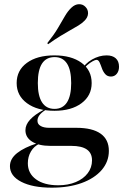

<svg xmlns="http://www.w3.org/2000/svg" viewBox="-20 -687 594 900"><path d="M222.6 192.7Q133.1 192.7 79.8 165.3Q26.6 137.9 26.6 91.9Q26.6 57.3 60.1 30.6Q93.5 4 156.5 -16.1L164.5 -12.9Q139.5 -1.6 125 23Q110.5 47.6 110.5 78.2Q110.5 125.8 148.8 153.6Q187.1 181.5 253.2 181.5Q299.2 181.5 335.1 166.5Q371 151.6 391.1 125Q411.3 98.4 411.3 64.5Q411.3 30.6 387.1 13.7Q362.9 -3.2 314.5 -3.2H216.1Q162.1 -3.2 130.6 -23Q99.2 -42.7 99.2 -76.6Q99.2 -102.4 121 -126.2Q142.7 -150 185.5 -172.6L193.5 -171.8Q172.6 -158.1 164.1 -146Q155.6 -133.9 155.6 -121Q155.6 -104.8 170.6 -96.4Q185.5 -87.9 210.5 -87.9H337.9Q412.9 -87.9 451.6 -60.5Q490.3 -33.1 490.3 20.2Q490.3 71 456.5 110.1Q422.6 149.2 362.5 171Q302.4 192.7 222.6 192.7ZM235.5 -167.7Q154.8 -167.7 106.5 -203.2Q58.1 -238.7 58.1 -297.6Q58.1 -357.3 106 -392.3Q154 -427.4 234.7 -427.4Q314.5 -427.4 362.1 -392.7Q409.7 -358.1 409.7 -297.6Q409.7 -238.7 362.1 -203.2Q314.5 -167.7 235.5 -167.7ZM235.5 -176.6Q274.2 -176.6 294 -207.3Q313.7 -237.9 313.7 -297.6Q313.7 -358.9 294 -389.1Q274.2 -419.4 236.3 -419.4Q196.8 -419.4 177 -389.1Q157.3 -358.9 157.3 -297.6Q157.3 -237.9 177 -207.3Q196.8 -176.6 235.5 -176.6ZM500 -328.2Q483.1 -328.2 473 -339.9Q462.9 -351.6 457.7 -366.9Q452.4 -382.3 446.8 -394.4Q441.1 -406.5 432.3 -406.5Q426.6 -406.5 414.5 -400Q402.4 -393.5 389.1 -381.9Q375.8 -370.2 367.7 -353.2L362.9 -358.9Q377.4 -388.7 411.3 -408.1Q445.2 -427.4 479.8 -427.4Q507.3 -427.4 522.6 -413.7Q537.9 -400 537.9 -374.2Q537.9 -354 527.4 -341.1Q516.9 -328.2 500 -328.2ZM205.6 -479.8 201.6 -484.7Q233.1 -524.2 251.6 -555.6Q270.2 -587.1 283.9 -610.9Q297.6 -634.7 314.5 -650.8Q331.5 -666.9 350 -667.3Q368.5 -667.7 380.6 -654.8Q393.5 -641.9 392.7 -623.4Q391.9 -604.8 375 -588.7Q363.7 -577.4 347.2 -567.3Q330.6 -557.3 309.7 -545.6Q288.7 -533.9 262.9 -518.1Q237.1 -502.4 205.6 -479.8Z"/></svg>

Font: Playfair 144pt SemiExpanded SemiBold
Style: Regular
Weight: 600
Width: 6
Designer: Claus Eggers Sørensen
Foundry: Claus Eggers Sørensen
Version: Version 2.203